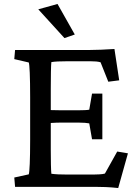

<svg xmlns="http://www.w3.org/2000/svg" viewBox="-20 -942 697 968"><path d="M576 6 625 -169 571 -178 509 -67C496 -63 478 -62 426 -62H318C285 -62 261 -63 239 -66C237 -81 236 -135 236 -186V-322C254 -323 272 -324 288 -324H374C400 -324 421 -322 430 -320L444 -240H496V-470H444L430 -389C421 -387 400 -386 374 -386H288C272 -386 254 -387 236 -387V-494C236 -553 237 -618 239 -629C259 -632 281 -633 312 -633H440C458 -633 473 -632 487 -628L526 -530L581 -537L557 -695C511 -692 466 -690 432 -690H56L52 -644L125 -627C129 -618 132 -556 132 -452V-237C132 -135 129 -74 125 -63L52 -47L56 0H459C492 0 531 1 576 6ZM173 -895 305 -750 357 -768 270 -922Z"/></svg>

Font: TPK Tissa Web Medium
Style: Regular
Weight: 500
Designer: Jacques Le Bailly, Suppakit Chalermlarp | Katatrad Co.,Ltd.
Foundry: Jacques Le Bailly, Cadson Demak Co.,Ltd.
Version: Version 5.000;Glyphs 3.1.2 (3151)